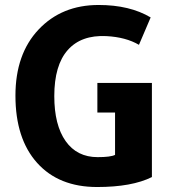

<svg xmlns="http://www.w3.org/2000/svg" viewBox="-20 -731 723 771"><path d="M590 -20Q510 20 370 20Q216 20 129 -77Q42 -174 42 -347Q42 -514 135 -612.5Q228 -711 376 -711Q501 -711 585 -661L538 -551Q485 -582 407 -586Q306 -591 252 -530Q198 -469 198 -345Q198 -229 243.5 -164.5Q289 -100 372 -100Q424 -100 442 -109V-279H371V-398H590Z"/></svg>

Font: Repo
Style: Bold
Weight: 700
Designer: Stefan Peev
Foundry: Context Ltd
Version: Version 001.000